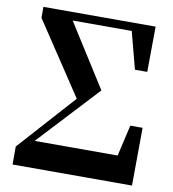

<svg xmlns="http://www.w3.org/2000/svg" viewBox="-83 -820 805 893"><g transform="rotate(10 319.5 -373.5)"><path d="M36 0H600L602 -273H544L510 -126H118L239 -256L383 -411L195 -708H474L520 -533H578L580 -747H50V-695L277 -353L36 -85Z"/></g></svg>

Font: GenKiMin2 TW H
Style: Regular
Weight: 900
Version: Version 2.100;PS 2.1;hotconv 16.6.51;makeotf.lib2.5.65220 DE